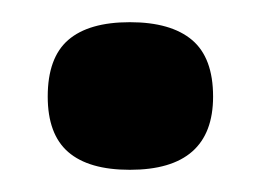

<svg xmlns="http://www.w3.org/2000/svg" viewBox="-20 -422 235 173"><path d="M97 -269Q60 -269 41.5 -285Q23 -301 23 -335Q23 -370 41.5 -386Q60 -402 97 -402Q134 -402 153 -386Q172 -370 172 -335Q172 -269 97 -269Z"/></svg>

Font: Bricolage Grotesque 48pt Condensed ExtraBold Medium
Style: Regular
Weight: 500
Version: Version 1.000;gftools[0.9.30]